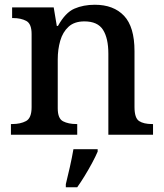

<svg xmlns="http://www.w3.org/2000/svg" viewBox="-20 -567 691 808"><path d="M26 0V-45H32Q66 -45 89.5 -57.5Q113 -70 113 -116V-424Q113 -467 90.5 -479Q68 -491 35 -491H31V-536H206L219 -458H224Q255 -514 293 -530.5Q331 -547 379 -547Q458 -547 502 -500.5Q546 -454 546 -352V-117Q546 -70 565.5 -57.5Q585 -45 619 -45H624V0H436V-341Q436 -406 413.5 -441.5Q391 -477 335 -477Q293 -477 268.5 -454.5Q244 -432 233.5 -395.5Q223 -359 223 -317V-111Q223 -68 245.5 -56.5Q268 -45 301 -45H305V0ZM257 208Q265 176 274 136Q283 96 289 61H391V71Q382 92 367.5 119Q353 146 336.5 173Q320 200 305 221H257Z"/></svg>

Font: Noto Serif Tamil Medium
Style: Regular
Weight: 500
Designer: Indian Type Foundry, Tom Grace, and the Monotype Design Team
Foundry: Monotype Imaging Inc.
Version: Version 2.004; ttfautohint (v1.8.4.7-5d5b)